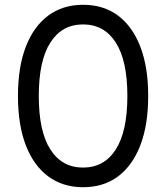

<svg xmlns="http://www.w3.org/2000/svg" viewBox="-20 -768 694 802"><path d="M327 14Q242 14 181 -31.5Q120 -77 87.5 -162Q55 -247 55 -367Q55 -487 87.5 -572Q120 -657 181 -702.5Q242 -748 327 -748Q413 -748 473.5 -702.5Q534 -657 566.5 -572Q599 -487 599 -367Q599 -247 566.5 -162Q534 -77 473.5 -31.5Q413 14 327 14ZM327 -68Q415 -68 463.5 -143.5Q512 -219 512 -367Q512 -515 463.5 -590.5Q415 -666 327 -666Q239 -666 190.5 -590.5Q142 -515 142 -367Q142 -219 190.5 -143.5Q239 -68 327 -68Z"/></svg>

Font: LINE Seed Sans
Style: Regular
Weight: 400
Designer: LINE VX Design & Dalton Maag Ltd & Sandoll Inc
Foundry: Dalton Maag Ltd
Version: Version 1.003